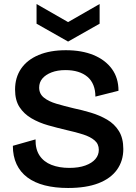

<svg xmlns="http://www.w3.org/2000/svg" viewBox="-20 -923 675 956"><path d="M319 13Q254 13 203 0Q152 -13 116.5 -39.5Q81 -66 62.5 -105.5Q44 -145 44 -197L157 -229Q156 -180 177 -148.5Q198 -117 236.5 -102Q275 -87 325 -87Q372 -87 405 -99Q438 -111 455 -131Q472 -151 472 -177Q472 -206 451 -224Q430 -242 394 -253.5Q358 -265 313 -275Q266 -286 220 -299Q174 -312 136.5 -334Q99 -356 77 -390Q55 -424 55 -477Q55 -537 85 -581Q115 -625 172 -649Q229 -673 308 -673Q387 -673 445.5 -649Q504 -625 537 -580Q570 -535 570 -471L455 -442Q455 -474 445 -499Q435 -524 415.5 -540.5Q396 -557 368.5 -565.5Q341 -574 306 -574Q266 -574 236.5 -562.5Q207 -551 191 -532Q175 -513 175 -487Q175 -456 198.5 -437Q222 -418 261 -406.5Q300 -395 346 -384Q389 -375 432.5 -362Q476 -349 513 -327.5Q550 -306 572 -270.5Q594 -235 594 -181Q594 -122 562.5 -78Q531 -34 470 -10.5Q409 13 319 13ZM162 -903 319 -813 476 -903V-805L319 -716L162 -805Z"/></svg>

Font: Bricolage Grotesque 28pt SemiBold
Style: Regular
Weight: 600
Version: Version 1.001;gftools[0.9.33.dev8+g029e19f]